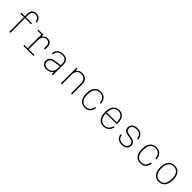

<svg xmlns="http://www.w3.org/2000/svg" viewBox="586 -2988 5128 5128"><g transform="rotate(45 3150.0 -424.0)"><path d="M340 0H300V-552H164V-588H300V-675Q300 -764 343.5 -812Q387 -860 468 -860Q545 -860 590 -816Q635 -772 642 -690H603Q597 -755 562 -789.5Q527 -824 468 -824Q407 -824 373.5 -785Q340 -746 340 -675V-588H571V-552H340Z M806 -588H997V-535H1017Q1059 -600 1154 -600Q1227 -600 1269 -555.5Q1311 -511 1311 -433V-340H1269V-421Q1269 -563 1146 -563Q997 -563 997 -339V-36H1215V0H834V-36H957V-552H806Z M1884 -69Q1860 -31 1812.5 -9.5Q1765 12 1709 12Q1627 12 1579 -30Q1531 -72 1531 -143Q1531 -210 1572.5 -253.5Q1614 -297 1689 -309L1904 -342V-400Q1904 -479 1861.5 -521.5Q1819 -564 1739 -564Q1657 -564 1604.5 -518Q1552 -472 1545 -393H1507Q1515 -488 1578 -544Q1641 -600 1739 -600Q1837 -600 1890 -549.5Q1943 -499 1943 -405V0H1904V-69ZM1572 -143Q1572 -88 1609.5 -56Q1647 -24 1712 -24Q1770 -24 1813 -48.5Q1856 -73 1880 -116.5Q1904 -160 1904 -219V-303L1704 -273Q1640 -262 1606 -229Q1572 -196 1572 -143Z M2247 0V-588H2287V-531H2307Q2331 -564 2372.5 -582Q2414 -600 2462 -600Q2559 -600 2613.5 -540.5Q2668 -481 2668 -375V0H2628V-369Q2628 -461 2583 -511.5Q2538 -562 2458 -562Q2377 -562 2332 -511.5Q2287 -461 2287 -369V0Z M3158 12Q3041 12 2979 -66Q2917 -144 2917 -292Q2917 -441 2981 -520.5Q3045 -600 3165 -600Q3263 -600 3322 -539.5Q3381 -479 3390 -368H3351Q3342 -463 3293.5 -513.5Q3245 -564 3165 -564Q3065 -564 3011.5 -494Q2958 -424 2958 -292Q2958 -162 3009.5 -93Q3061 -24 3158 -24Q3235 -24 3282 -70Q3329 -116 3341 -202H3379Q3367 -98 3309.5 -43Q3252 12 3158 12Z M4092 -184Q4068 -88 4010 -38Q3952 12 3865 12Q3747 12 3685 -67.5Q3623 -147 3623 -300Q3623 -443 3685 -521.5Q3747 -600 3857 -600Q3965 -600 4021 -528Q4077 -456 4077 -318Q4077 -310 4076.5 -301Q4076 -292 4075 -284H3664Q3667 -157 3718.5 -90.5Q3770 -24 3865 -24Q3936 -24 3984 -65.5Q4032 -107 4052 -184ZM3857 -564Q3769 -564 3718.5 -499.5Q3668 -435 3664 -319H4039Q4039 -438 3992.5 -501Q3946 -564 3857 -564Z M4376 -174Q4383 -101 4428.5 -62.5Q4474 -24 4552 -24Q4629 -24 4672 -59Q4715 -94 4715 -156Q4715 -203 4683.5 -230Q4652 -257 4585 -267L4503 -281Q4419 -294 4380 -330Q4341 -366 4341 -431Q4341 -510 4396.5 -555Q4452 -600 4550 -600Q4648 -600 4704 -547Q4760 -494 4767 -394H4728Q4721 -477 4675.5 -520.5Q4630 -564 4550 -564Q4471 -564 4426.5 -528.5Q4382 -493 4382 -431Q4382 -384 4413.5 -357.5Q4445 -331 4513 -321L4595 -307Q4678 -294 4717 -257.5Q4756 -221 4756 -156Q4756 -77 4702 -32.5Q4648 12 4552 12Q4455 12 4400 -35.5Q4345 -83 4337 -174Z M5258 12Q5141 12 5079 -66Q5017 -144 5017 -292Q5017 -441 5081 -520.5Q5145 -600 5265 -600Q5363 -600 5422 -539.5Q5481 -479 5490 -368H5451Q5442 -463 5393.5 -513.5Q5345 -564 5265 -564Q5165 -564 5111.5 -494Q5058 -424 5058 -292Q5058 -162 5109.5 -93Q5161 -24 5258 -24Q5335 -24 5382 -70Q5429 -116 5441 -202H5479Q5467 -98 5409.5 -43Q5352 12 5258 12Z M5950 12Q5836 12 5772 -68.5Q5708 -149 5708 -294Q5708 -440 5772 -520Q5836 -600 5950 -600Q6064 -600 6128 -520Q6192 -440 6192 -294Q6192 -149 6128 -68.5Q6064 12 5950 12ZM5950 -24Q6045 -24 6098 -95Q6151 -166 6151 -294Q6151 -422 6098 -493Q6045 -564 5950 -564Q5855 -564 5802 -493Q5749 -422 5749 -294Q5749 -166 5802 -95Q5855 -24 5950 -24Z"/></g></svg>

Font: Martian Mono Thin
Style: Regular
Weight: 100
Monospace: yes
Designer: Roman Shamin
Foundry: Evil Martians
Version: Version 1.000; ttfautohint (v1.8.4.7-5d5b)